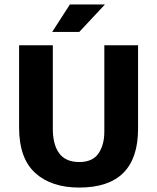

<svg xmlns="http://www.w3.org/2000/svg" viewBox="-20 -834 708 865"><path d="M66 -630H218V-253Q218 -182 247 -143Q276 -104 337 -104Q397 -104 423.5 -142.5Q450 -181 450 -241V-630H602V-254Q602 11 337 11Q211 11 138.5 -55Q66 -121 66 -259ZM337 -690H215L295 -814H453Z"/></svg>

Font: Ek Mukta ExtraBold
Style: Regular
Weight: 800
Designer: Girish Dalvi and Yashodeep Gholap
Foundry: Ek Type
Version: Version 2.538;PS 1.002;hotconv 16.6.51;makeotf.lib2.5.65220;